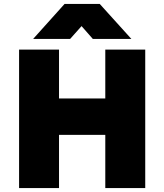

<svg xmlns="http://www.w3.org/2000/svg" viewBox="-20 -951 831 971"><path d="M76.5 0V-700H278.5V-453H512.5V-700H714.5V0H512.5V-269H278.5V0ZM147.5 -754 306.5 -931H484.5L644.5 -754H449.5L392.5 -819L334.5 -754Z"/></svg>

Font: Geologica Black
Style: Regular
Weight: 900
Designer: Sindre Bremnes, Frode Helland
Foundry: Monokrom Skriftforlag AS
Version: Version 1.010;gftools[0.9.28]